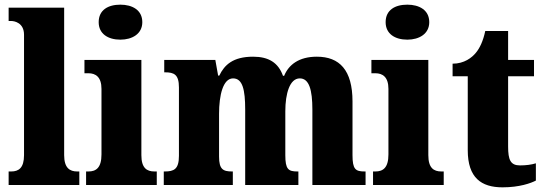

<svg xmlns="http://www.w3.org/2000/svg" viewBox="-20 -793 2333 823"><path d="M17 0H320V-58H311C279 -58 255 -73 255 -128V-760H17V-703H28C41 -703 83 -696 83 -644V-128C83 -73 60 -58 28 -58H17Z M496 -623C547 -623 590 -648 590 -698C590 -750 547 -773 496 -773C443 -773 403 -750 403 -698C403 -648 443 -623 496 -623ZM349 0H652V-58H642C609 -58 586 -73 586 -128V-536H342V-479H359C390 -479 415 -463 415 -412V-131C415 -74 392 -58 359 -58H349Z M682 0H978V-58H975C936 -58 919 -67 919 -122V-305C919 -385 936 -457 979 -457C1020 -457 1031 -408 1031 -323V0H1259V-58H1255C1216 -58 1203 -67 1203 -128V-316C1203 -392 1222 -457 1265 -457C1305 -457 1319 -408 1319 -323V0H1547V-58H1543C1504 -58 1491 -67 1491 -128V-358C1491 -493 1435 -550 1338 -550C1261 -550 1217 -515 1198 -468H1193C1173 -524 1132 -550 1065 -550C979 -550 942 -515 920 -469H915L903 -536H684V-483H687C726 -483 747 -474 747 -418V-125C747 -67 725 -58 686 -58H682Z M1726 -623C1777 -623 1820 -648 1820 -698C1820 -750 1777 -773 1726 -773C1673 -773 1633 -750 1633 -698C1633 -648 1673 -623 1726 -623ZM1579 0H1882V-58H1872C1839 -58 1816 -73 1816 -128V-536H1572V-479H1589C1620 -479 1645 -463 1645 -412V-131C1645 -74 1622 -58 1589 -58H1579Z M2134 10C2207 10 2256 -8 2277 -19V-93C2258 -87 2234 -84 2209 -84C2168 -84 2158 -108 2158 -165V-466H2269V-536H2158V-660H2060C2051 -617 2036 -586 2020 -567C2003 -546 1970 -520 1920 -520V-466H1985V-149C1985 -31 2043 10 2134 10Z"/></svg>

Font: Noto Serif Ethiopic Condensed Black
Style: Regular
Weight: 900
Width: 3
Designer: Monotype Design Team
Foundry: Monotype Imaging Inc.
Version: Version 2.102